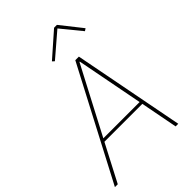

<svg xmlns="http://www.w3.org/2000/svg" viewBox="-278 -1030 1138 1138"><g transform="rotate(-45 291.0 -461.5)"><path d="M401 -923H425L531 -789L516 -779L412 -906L264 -779L251 -791ZM519 0H497L452 -234H134L12 0H-12L354 -698H384ZM448 -253 367 -673H364L144 -253Z"/></g></svg>

Font: IBM Plex Sans Thin
Style: Italic
Weight: 100
Italic angle: -11.31°
Designer: Mike Abbink, Paul van der Laan, Pieter van Rosmalen
Foundry: Bold Monday
Version: Version 3.0